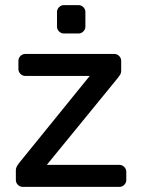

<svg xmlns="http://www.w3.org/2000/svg" viewBox="-20 -731 551 751"><path d="M42 0ZM474 -59V-27Q474 -16 466 -8Q458 0 447 0H69Q58 0 50 -8Q42 -16 42 -27V-66Q42 -78 56 -95L331 -434H79Q68 -434 60 -442Q52 -450 52 -461V-493Q52 -504 60 -512Q68 -520 79 -520H427Q438 -520 446 -512Q454 -504 454 -493V-454Q454 -444 448 -436Q442 -428 440 -425L163 -86H447Q458 -86 466 -78Q474 -70 474 -59ZM287 -600H230Q219 -600 211 -608Q203 -616 203 -627V-684Q203 -695 211 -703Q219 -711 230 -711H287Q298 -711 306 -703Q314 -695 314 -684V-627Q314 -616 306 -608Q298 -600 287 -600Z"/></svg>

Font: Hezaedrus
Style: Regular
Weight: 400
Designer: Hubert & Fischer
Foundry: Hubert & Fischer
Version: Version 1.10;September 3, 2019;FontCreator 11.5.0.2425 64-bi